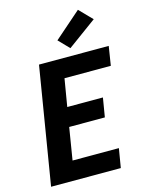

<svg xmlns="http://www.w3.org/2000/svg" viewBox="-143 -1080 886 1165"><g transform="rotate(-15 300.0 -497.5)"><path d="M29 0 150 -735H588L569 -615H278L249 -442H473L453 -322H229L196 -120H487L467 0ZM360 -782 296 -848 464 -995 542 -915Z"/></g></svg>

Font: Iosevka Heavy Extended Oblique
Style: Regular
Weight: 900
Width: 7
Italic angle: -9°
Monospace: yes
Designer: Belleve Invis
Foundry: Belleve Invis
Version: Version 32.5.0; ttfautohint (v1.8.4)